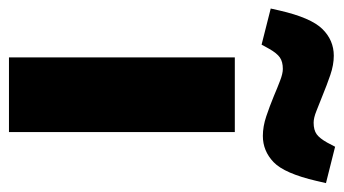

<svg xmlns="http://www.w3.org/2000/svg" viewBox="-248 -592 786 439"><g transform="rotate(90 145.5 -373.0)"><path d="M57.7 0V-516.4H228.5V0ZM28.6 -577.6 -54 -598.5 -49.5 -618.5Q-33 -690.3 -7.3 -716.5Q18.4 -742.7 53.9 -742.7Q74.9 -742.7 98.1 -734.7Q121.4 -726.7 144.4 -717.2Q163.9 -709.6 179.9 -703.1Q195.9 -696.6 206.9 -696.6Q223.9 -696.6 233.5 -703.6Q243 -710.6 252.5 -727.6L262 -745.7L345.2 -724.8L340.2 -703.3Q323.1 -629.9 297.4 -605.2Q271.7 -580.5 237.3 -580.5Q215.8 -580.5 192.5 -588.3Q169.3 -596.1 146.3 -605.6Q127.3 -613.7 111 -619.9Q94.7 -626.2 84.2 -626.2Q67.7 -626.2 57.9 -619.4Q48.2 -612.7 38.2 -595.1Z"/></g></svg>

Font: REM Medium
Style: Regular
Weight: 500
Designer: Octavio Pardo
Foundry: Ashler Design
Version: Version 1.005;gftools[0.9.28]